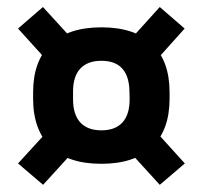

<svg xmlns="http://www.w3.org/2000/svg" viewBox="-20 -580 579 548"><path d="M269 -112.5Q174 -112.5 124.2 -160.8Q74.5 -209 74.5 -298.5V-316.5Q74.5 -406 124.5 -454Q174.5 -502 269.5 -502Q364.5 -502 414.2 -454Q464 -406 464 -316.5V-298.5Q464 -209 414.2 -160.8Q364.5 -112.5 269 -112.5ZM269.5 -208Q309 -208 329.5 -230.5Q350 -253 350 -296.5L349.5 -318.5Q349 -362 329 -384.2Q309 -406.5 269.5 -406.5Q230 -406.5 209.2 -384.2Q188.5 -362 188.5 -318.5V-296.5Q188.5 -253 209.2 -230.5Q230 -208 269.5 -208ZM408 -223.5 507.5 -113.5 436 -52.5 338 -160ZM201 -160 103 -52.5 31.5 -113.5 133 -224.5ZM126 -394 31.5 -498.5 102.5 -560 199 -454.5ZM338 -451.5 436 -560 507 -498.5 407 -387Z"/></svg>

Font: Anek Tamil Medium SemiBold
Style: Regular
Weight: 600
Version: Version 1.003